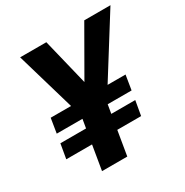

<svg xmlns="http://www.w3.org/2000/svg" viewBox="-167 -864 966 1001"><g transform="rotate(-30 316.5 -363.5)"><path d="M247.2 -727.3 315.3 -448.2 475.5 -727.3H633.2L412.6 -375H520.6L506.4 -287.3H362.6L353.7 -234.4H497.9L482.6 -146.7H339.1L314.6 0H162.6L187.1 -146.7H32L47.2 -234.4H201.7L210.6 -287.3H55.8L70 -375H192.5L89.5 -727.3Z"/></g></svg>

Font: Karasuma Gothic
Style: Bold Italic
Weight: 700
Italic angle: 9.39998°
Designer: Rasmus Andersson / Ryoko Nishizuka
Foundry: Genbu
Version: Version 1.00